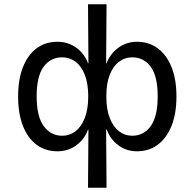

<svg xmlns="http://www.w3.org/2000/svg" viewBox="-20 -701 913 901"><path d="M393 180 395 -93H393Q377 -48 338.5 -19.5Q300 9 250 9Q193 9 151.5 -22Q110 -53 87.5 -110.5Q65 -168 65 -248Q65 -329 88 -386.5Q111 -444 152 -474.5Q193 -505 250 -505Q299 -505 338 -477Q377 -449 393 -404H395L393 -681H480L478 -404H480Q497 -449 535.5 -477Q574 -505 623 -505Q679 -505 720.5 -474Q762 -443 785 -386Q808 -329 808 -248Q808 -168 785 -110.5Q762 -53 720.5 -22Q679 9 623 9Q573 9 535 -19.5Q497 -48 481 -93H478L480 180ZM272 -64Q306 -64 333.5 -84.5Q361 -105 377.5 -146.5Q394 -188 394 -249Q394 -310 377.5 -351Q361 -392 333.5 -412Q306 -432 272 -432Q217 -432 184.5 -387.5Q152 -343 152 -249Q152 -155 185 -109.5Q218 -64 272 -64ZM600 -64Q655 -64 687.5 -109.5Q720 -155 720 -249Q720 -343 687.5 -387.5Q655 -432 600 -432Q567 -432 539.5 -412Q512 -392 495.5 -351.5Q479 -311 479 -249Q479 -187 495.5 -146Q512 -105 539 -84.5Q566 -64 600 -64Z"/></svg>

Font: Nunito Sans 7pt SemiCondensed
Style: Regular
Weight: 400
Width: 4
Designer: Vernon Adams
Foundry: Vernon Adams
Version: Version 3.101;gftools[0.9.27]